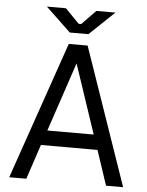

<svg xmlns="http://www.w3.org/2000/svg" viewBox="-59 -926 748 974"><g transform="rotate(5 315.0 -439.5)"><path d="M25 0H112L171 -177H459L518 0H605L363 -700H267ZM140 -879 267 -758H362L489 -879H392L321 -806H308L237 -879ZM197 -253 315 -605 433 -253Z"/></g></svg>

Font: Meta Space
Style: Regular
Weight: 400
Designer: Meta Pool / Florian Karsten
Foundry: Meta Pool / Florian Karsten
Version: Version 2.000;Glyphs 3.1.1 (3137)